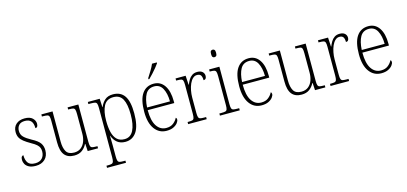

<svg xmlns="http://www.w3.org/2000/svg" viewBox="-79 -1348 4602 2171"><g transform="rotate(-15 2222.0 -263.0)"><path d="M188 10Q138 10 108 -6Q78 -22 65 -46Q52 -70 52 -94Q52 -120 60.5 -131.5Q69 -143 81 -143Q81 -86 104.5 -53Q128 -20 189 -20Q242 -20 270 -50.5Q298 -81 298 -130Q298 -154 290.5 -173Q283 -192 262.5 -210.5Q242 -229 202 -251Q151 -280 121 -304Q91 -328 77.5 -354.5Q64 -381 64 -418Q64 -475 101 -508.5Q138 -542 201 -542Q263 -542 293 -513Q323 -484 323 -448Q323 -403 292 -403Q292 -461 268 -487Q244 -513 197 -513Q148 -513 125.5 -486.5Q103 -460 103 -421Q103 -377 131.5 -348.5Q160 -320 217 -289Q288 -252 312 -216.5Q336 -181 336 -133Q336 -67 295.5 -28.5Q255 10 188 10Z M638 10Q563 10 525 -36.5Q487 -83 487 -184V-439Q487 -473 481.5 -488Q476 -503 460 -507Q444 -511 412 -511H397V-536H528V-183Q528 -109 553 -66Q578 -23 645 -23Q693 -23 725 -48Q757 -73 772.5 -114.5Q788 -156 788 -205V-433Q788 -469 783 -486Q778 -503 762.5 -507Q747 -511 714 -511H704V-536H830V-99Q830 -65 835.5 -49Q841 -33 856 -29Q871 -25 900 -25H917V0H796L791 -85H787Q766 -43 730 -16.5Q694 10 638 10Z M958 240V215H976Q1004 215 1019 210.5Q1034 206 1039.5 190Q1045 174 1045 139V-438Q1045 -472 1039.5 -487.5Q1034 -503 1018 -507Q1002 -511 970 -511H941V-536H1080L1085 -437H1088Q1106 -483 1141 -514.5Q1176 -546 1236 -546Q1326 -546 1370.5 -481Q1415 -416 1415 -277Q1415 -129 1367.5 -59.5Q1320 10 1237 10Q1179 10 1142 -19.5Q1105 -49 1086 -102H1084Q1084 -85 1085 -55Q1086 -25 1086 18V140Q1086 175 1091.5 191Q1097 207 1112 211Q1127 215 1155 215H1180V240ZM1235 -22Q1305 -22 1339 -88.5Q1373 -155 1373 -275Q1373 -394 1340.5 -454Q1308 -514 1233 -514Q1153 -514 1119.5 -449Q1086 -384 1086 -276Q1086 -199 1100 -142Q1114 -85 1146.5 -53.5Q1179 -22 1235 -22Z M1720 10Q1632 10 1580 -61Q1528 -132 1528 -262Q1528 -404 1576 -473.5Q1624 -543 1712 -543Q1792 -543 1837 -477Q1882 -411 1882 -294V-271H1571Q1571 -146 1612.5 -84Q1654 -22 1724 -22Q1775 -22 1807 -47.5Q1839 -73 1855 -106Q1866 -100 1866 -84Q1866 -66 1849.5 -44Q1833 -22 1800.5 -6Q1768 10 1720 10ZM1840 -302Q1839 -395 1807.5 -453.5Q1776 -512 1711 -512Q1641 -512 1609 -455.5Q1577 -399 1572 -302ZM1670 -619Q1692 -653 1716 -692.5Q1740 -732 1754 -766H1810V-756Q1799 -739 1776 -711Q1753 -683 1727 -654.5Q1701 -626 1680 -606H1670Z M1972 0V-25H1984Q2012 -25 2027 -29Q2042 -33 2047.5 -49Q2053 -65 2053 -101V-438Q2053 -472 2047.5 -487.5Q2042 -503 2026 -507Q2010 -511 1978 -511H1968V-536H2086L2092 -429H2095Q2106 -457 2121.5 -483.5Q2137 -510 2162 -527Q2187 -544 2223 -544Q2263 -544 2283.5 -525Q2304 -506 2304 -477Q2304 -459 2296 -447Q2288 -435 2269 -435Q2269 -473 2256.5 -492Q2244 -511 2211 -511Q2184 -511 2162 -490.5Q2140 -470 2125 -436Q2110 -402 2102 -360.5Q2094 -319 2094 -278V-100Q2094 -65 2099.5 -49Q2105 -33 2120 -29Q2135 -25 2163 -25H2189V0Z M2456 -654Q2443 -654 2435 -663Q2427 -672 2427 -698Q2427 -724 2435 -733Q2443 -742 2456 -742Q2469 -742 2477.5 -733Q2486 -724 2486 -698Q2486 -672 2477.5 -663Q2469 -654 2456 -654ZM2344 0V-25H2366Q2398 -25 2413.5 -29Q2429 -33 2434.5 -48.5Q2440 -64 2440 -98V-435Q2440 -470 2435 -486Q2430 -502 2415.5 -506.5Q2401 -511 2373 -511H2361V-536H2481V-99Q2481 -65 2486.5 -49Q2492 -33 2507.5 -29Q2523 -25 2555 -25H2576V0Z M2832 10Q2744 10 2692 -61Q2640 -132 2640 -262Q2640 -404 2688 -473.5Q2736 -543 2824 -543Q2904 -543 2949 -477Q2994 -411 2994 -294V-271H2683Q2683 -146 2724.5 -84Q2766 -22 2836 -22Q2887 -22 2919 -47.5Q2951 -73 2967 -106Q2978 -100 2978 -84Q2978 -66 2961.5 -44Q2945 -22 2912.5 -6Q2880 10 2832 10ZM2952 -302Q2951 -395 2919.5 -453.5Q2888 -512 2823 -512Q2753 -512 2721 -455.5Q2689 -399 2684 -302Z M3299 10Q3224 10 3186 -36.5Q3148 -83 3148 -184V-439Q3148 -473 3142.5 -488Q3137 -503 3121 -507Q3105 -511 3073 -511H3058V-536H3189V-183Q3189 -109 3214 -66Q3239 -23 3306 -23Q3354 -23 3386 -48Q3418 -73 3433.5 -114.5Q3449 -156 3449 -205V-433Q3449 -469 3444 -486Q3439 -503 3423.5 -507Q3408 -511 3375 -511H3365V-536H3491V-99Q3491 -65 3496.5 -49Q3502 -33 3517 -29Q3532 -25 3561 -25H3578V0H3457L3452 -85H3448Q3427 -43 3391 -16.5Q3355 10 3299 10Z M3639 0V-25H3651Q3679 -25 3694 -29Q3709 -33 3714.5 -49Q3720 -65 3720 -101V-438Q3720 -472 3714.5 -487.5Q3709 -503 3693 -507Q3677 -511 3645 -511H3635V-536H3753L3759 -429H3762Q3773 -457 3788.5 -483.5Q3804 -510 3829 -527Q3854 -544 3890 -544Q3930 -544 3950.5 -525Q3971 -506 3971 -477Q3971 -459 3963 -447Q3955 -435 3936 -435Q3936 -473 3923.5 -492Q3911 -511 3878 -511Q3851 -511 3829 -490.5Q3807 -470 3792 -436Q3777 -402 3769 -360.5Q3761 -319 3761 -278V-100Q3761 -65 3766.5 -49Q3772 -33 3787 -29Q3802 -25 3830 -25H3856V0Z M4233 10Q4145 10 4093 -61Q4041 -132 4041 -262Q4041 -404 4089 -473.5Q4137 -543 4225 -543Q4305 -543 4350 -477Q4395 -411 4395 -294V-271H4084Q4084 -146 4125.5 -84Q4167 -22 4237 -22Q4288 -22 4320 -47.5Q4352 -73 4368 -106Q4379 -100 4379 -84Q4379 -66 4362.5 -44Q4346 -22 4313.5 -6Q4281 10 4233 10ZM4353 -302Q4352 -395 4320.5 -453.5Q4289 -512 4224 -512Q4154 -512 4122 -455.5Q4090 -399 4085 -302Z"/></g></svg>

Font: Noto Serif Georgian SemiCondensed ExtraLight
Style: Regular
Weight: 200
Width: 4
Designer: Monotype Design Team, Akaki Razmadze
Foundry: Google LLC
Version: Version 2.003; ttfautohint (v1.8.4.7-5d5b)